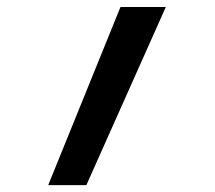

<svg xmlns="http://www.w3.org/2000/svg" viewBox="-20 -538 626 558"><path d="M120.1 0 330.1 -517.6H461.9L231 0Z"/></svg>

Font: Cascadia Mono NF SemiBold
Style: Regular
Weight: 600
Monospace: yes
Designer: Aaron Bell
Foundry: Saja Typeworks
Version: Version 2404.023; ttfautohint (v1.8.4)